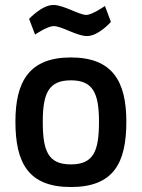

<svg xmlns="http://www.w3.org/2000/svg" viewBox="-20 -742 570 772"><path d="M402 -718C402 -718 351 -682 327 -682C298 -682 236 -722 195 -722C148 -722 97 -666 97 -666L121 -603C121 -603 170 -637 196 -637C229 -637 288 -597 330 -597C376 -597 426 -654 426 -654L402 -718ZM265 -81C358 -81 378 -137 378 -253C378 -369 353 -419 265 -419C177 -419 152 -369 152 -253C152 -137 172 -81 265 -81ZM265 -511C432 -511 488 -415 488 -253C488 -87 437 10 265 10C94 10 42 -87 42 -253C42 -415 98 -511 265 -511Z"/></svg>

Font: RazerF5 SemiBold
Style: Regular
Weight: 600
Foundry: Razer Inc.
Version: Version 2